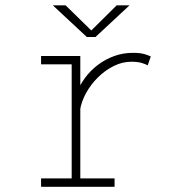

<svg xmlns="http://www.w3.org/2000/svg" viewBox="-20 -714 690 734"><path d="M137 0V-32H254V-468H137V-500H287V-371V-32H418V0ZM286 -293 259.5 -297Q261 -327.5 273 -358.2Q285 -389 305.5 -416.8Q326 -444.5 354 -465.8Q382 -487 416 -499.5Q450 -512 488 -512Q516 -512 532.8 -507Q549.5 -502 556.5 -498L544.5 -464Q539 -468 523 -473Q507 -478 482 -478Q447.5 -478 414.5 -461.5Q381.5 -445 354.2 -418Q327 -391 309 -358.2Q291 -325.5 286 -293ZM182 -693.5H231L329 -597.5L426 -693.5H475L345 -572.5H312Z"/></svg>

Font: Trispace Thin Thin
Style: Regular
Weight: 250
Version: Version 1.210